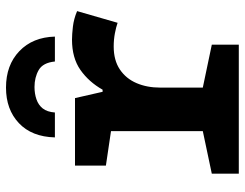

<svg xmlns="http://www.w3.org/2000/svg" viewBox="-108 -708 816 640"><g transform="rotate(-90 300.0 -388.0)"><path d="M41 0V-90L183 -120V-426L68 -443V-546H293L314 -454H321Q347 -500 387 -528Q427 -556 488 -556Q505 -556 531 -553Q557 -550 583 -539L544 -404Q530 -409 509 -413Q488 -417 465 -417Q419 -417 388.5 -396.5Q358 -376 343 -341Q328 -306 328 -262V-120L471 -90V0ZM328 -776Q403 -776 449.5 -731.5Q496 -687 498 -613H415Q411 -653 386.5 -667Q362 -681 330 -681Q308 -681 289 -674.5Q270 -668 258.5 -653.5Q247 -639 245 -613H162Q164 -690 209.5 -733Q255 -776 328 -776Z"/></g></svg>

Font: Noto Sans Mono
Style: Bold
Weight: 700
Designer: Monotype Design Team
Foundry: Monotype Imaging Inc.
Version: Version 2.014